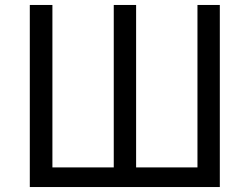

<svg xmlns="http://www.w3.org/2000/svg" viewBox="-20 -753 1006 773"><path d="M191 -733H100V0H865V-733H775V-79H528V-733H438V-79H191Z"/></svg>

Font: Spoqa Han Sans Neo
Style: Regular
Weight: 400
Designer: [Spoqa Han Sans Neo] Dong-huui Kim ___ Younghwa Kang ___ Yujin Lee ___ [Noto Sans] Ryoko NISHIZUKA ____ (kana & ideograp
Foundry: Spoqa (http://www.spoqa-han-sans.com)
Version: Version 1.100;hotconv 1.0.109;makeotfexe 2.5.65596